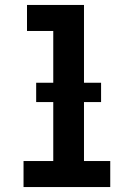

<svg xmlns="http://www.w3.org/2000/svg" viewBox="-20 -755 540 775"><path d="M75 0V-105H195V-630H89V-735H319V-105H425V0ZM126 -343V-421H388V-343Z"/></svg>

Font: Iosevka Extrabold
Style: Regular
Weight: 800
Monospace: yes
Designer: Belleve Invis
Foundry: Belleve Invis
Version: Version 32.5.0; ttfautohint (v1.8.4)